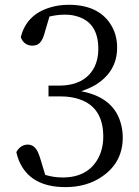

<svg xmlns="http://www.w3.org/2000/svg" viewBox="-20 -764 578 798"><path d="M185.5 -695.3 167 -632.8Q155.3 -585 131.8 -577.1Q123 -574.2 113.3 -574.2Q78.1 -576.2 66.4 -609.4Q89.8 -704.1 189.5 -733.4Q224.6 -744.1 265.6 -744.1Q386.7 -744.1 438.5 -665Q466.8 -622.1 466.8 -566.4Q466.8 -466.8 377 -411.1Q349.6 -395.5 317.4 -384.8Q458 -358.4 484.4 -242.2Q490.2 -218.8 490.2 -192.4Q490.2 -90.8 407.2 -32.2Q342.8 13.7 252 13.7Q104.5 13.7 58.6 -96.7Q51.8 -113.3 47.9 -131.8Q64.5 -162.1 94.7 -163.1Q125 -163.1 139.6 -127Q144.5 -115.2 149.4 -98.6L168 -37.1Q203.1 -26.4 240.2 -26.4Q345.7 -26.4 388.7 -107.4Q409.2 -146.5 409.2 -196.3Q409.2 -318.4 309.6 -351.6Q275.4 -363.3 233.4 -363.3H181.6V-408.2H224.6Q332 -408.2 372.1 -484.4Q388.7 -517.6 388.7 -560.5Q388.7 -668.9 302.7 -695.3Q279.3 -703.1 251 -703.1Q217.8 -703.1 185.5 -695.3Z"/></svg>

Font: GenYoMin JP Regular
Style: Regular
Weight: 400
Version: Version 1.001;PS 1;hotconv 16.6.51;makeotf.lib2.5.65220 DEVE